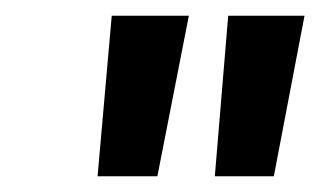

<svg xmlns="http://www.w3.org/2000/svg" viewBox="-20 -775 407 244"><path d="M104 -551 122 -755H220L180 -551ZM253 -551 270 -755H367L328 -551Z"/></svg>

Font: Host Grotesk Medium
Style: Italic
Weight: 500
Italic angle: -8°
Designer: Doğukan Karapınar based on Poppins by Indian Type Foundry, Jonny Pinhorn
Foundry: Element Type
Version: Version 1.001; ttfautohint (v1.8.4.7-5d5b)